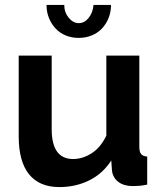

<svg xmlns="http://www.w3.org/2000/svg" viewBox="-20 -750 658 780"><path d="M221 10Q140 10 98 -42Q56 -94 56 -196V-524H190V-225Q190 -104 277 -104Q316 -104 352.5 -127.5Q389 -151 412 -199V-524H546V-154Q546 -133 553.5 -124Q561 -115 578 -114V0Q558 4 544.5 5Q531 6 520 6Q484 6 461.5 -10.5Q439 -27 435 -56L432 -98Q397 -44 342 -17Q287 10 221 10ZM300 -656Q323 -656 340 -677Q357 -698 360 -730H431Q431 -701 421 -676.5Q411 -652 394 -634Q377 -616 352.5 -606Q328 -596 300 -596Q271 -596 247 -606Q223 -616 206 -634Q189 -652 179 -676.5Q169 -701 169 -730H241Q241 -700 259 -678Q277 -656 300 -656Z"/></svg>

Font: IngvarSans
Style: Bold
Weight: 700
Version: Version 3.000